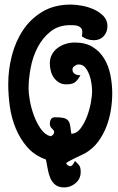

<svg xmlns="http://www.w3.org/2000/svg" viewBox="-20 -697 518 840"><path d="M290 -677Q311 -677 338.5 -672Q366 -667 390.5 -656Q415 -645 432.5 -627Q450 -609 450 -583Q450 -556 433.5 -538.5Q417 -521 390 -521Q376 -521 362.5 -525.5Q349 -530 338 -538Q339 -543 339.5 -547.5Q340 -552 340 -557Q340 -568 335 -574Q330 -580 322 -583Q314 -586 305 -586.5Q296 -587 287 -587Q236 -587 201 -559Q166 -531 144.5 -489.5Q123 -448 114 -399.5Q105 -351 105 -309Q105 -288 111 -255Q117 -222 129 -190Q141 -158 159 -132.5Q177 -107 201 -101Q207 -102 212 -107.5Q217 -113 217 -119Q217 -126 207.5 -134.5Q198 -143 198 -156Q198 -167 203 -175.5Q208 -184 221 -184Q245 -184 258 -181Q271 -178 278 -169.5Q285 -161 287 -147Q289 -133 292 -112Q315 -112 332 -134.5Q349 -157 360.5 -187Q372 -217 377.5 -248Q383 -279 383 -297Q383 -310 380.5 -330Q378 -350 371 -369Q364 -388 353 -401.5Q342 -415 324 -415Q316 -415 306.5 -408.5Q297 -402 297 -393Q297 -379 308.5 -373Q320 -367 332 -368Q320 -346 308 -337Q296 -328 270 -328Q251 -328 237.5 -336.5Q224 -345 215 -358Q206 -371 202 -387.5Q198 -404 198 -420Q198 -442 207.5 -459Q217 -476 232.5 -487.5Q248 -499 267.5 -505Q287 -511 307 -511Q354 -511 385.5 -491.5Q417 -472 436 -440.5Q455 -409 463 -369Q471 -329 471 -289Q471 -253 465 -215.5Q459 -178 445.5 -143Q432 -108 410 -78Q388 -48 355 -28Q350 -25 336 -18.5Q322 -12 307.5 -5Q293 2 281.5 8.5Q270 15 270 17Q270 21 276 25.5Q282 30 286 30Q294 30 300 21Q306 12 308 7Q322 20 327.5 28Q333 36 333 56Q333 85 311 104Q289 123 261 123Q236 123 221.5 111Q207 99 199.5 80.5Q192 62 188.5 40.5Q185 19 181 1Q131 -17 99.5 -53Q68 -89 49 -135Q30 -181 23 -231.5Q16 -282 16 -329Q16 -392 32 -454Q48 -516 81 -565.5Q114 -615 166 -646Q218 -677 290 -677Z"/></svg>

Font: Gloria
Style: Regular
Weight: 400
Designer: Peter Wiegel
Foundry: Peter Wiegel
Version: Version 1.000